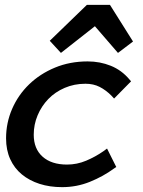

<svg xmlns="http://www.w3.org/2000/svg" viewBox="-20 -759 590 791"><path d="M450 -353 439 -365Q416 -388 390.5 -401Q365 -414 332 -414Q286 -414 246.5 -397Q207 -380 179 -351Q151 -322 135 -284Q119 -246 119 -204Q119 -146 155.5 -113.5Q192 -81 256 -81Q297 -81 335 -97Q373 -113 406 -136L421 -147L459 -71L450 -65Q405 -32 350.5 -10Q296 12 236 12Q185 12 143 -1.5Q101 -15 70 -40.5Q39 -66 22 -103.5Q5 -141 5 -189Q5 -253 30 -310.5Q55 -368 100 -411.5Q145 -455 206.5 -480.5Q268 -506 341 -506Q392 -506 436.5 -488Q481 -470 513 -432L520 -424ZM371 -651 231 -541 185 -591 338 -739H433L528 -588L466 -541Z"/></svg>

Font: Codetta
Style: Bold Italic
Weight: 700
Italic angle: -11°
Designer: Ulrich Proeller
Foundry: PROSA GmbH
Version: Version 2.00;September 29, 2018;FontCreator 11.5.0.2427 64-b